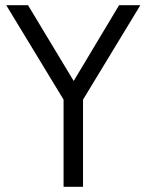

<svg xmlns="http://www.w3.org/2000/svg" viewBox="-20 -720 565 740"><path d="M4 -700 225 -336V0H300V-336L521 -700H439L264 -408L88 -700Z"/></svg>

Font: Mint Spirit
Style: Regular
Weight: 400
Designer: HARENDAL Hirwen
Foundry: Arkandis Digital Foundry.
Version: Version 1.004;FFEdit